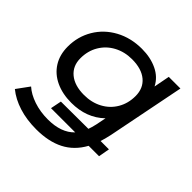

<svg xmlns="http://www.w3.org/2000/svg" viewBox="-186 -703 1071 1071"><g transform="rotate(45 349.5 -167.5)"><path d="M545 -8H611L599 58H517Q477 131 409.5 165.5Q342 200 245 200Q170 200 108 180.5Q46 161 2 125L56 51Q88 80 139.5 97.5Q191 115 252 115Q357 115 411 58H220L233 -7L449 -8Q456 -26 463 -57L475 -117Q398 -43 279 -43Q209 -43 155.5 -68Q102 -93 72.5 -140Q43 -187 43 -251Q43 -330 81.5 -395Q120 -460 189 -497.5Q258 -535 345 -535Q413 -535 465.5 -510Q518 -485 543 -436L561 -530H653L562 -72Q553 -31 545 -8ZM506 -323Q506 -385 464 -420Q422 -455 347 -455Q288 -455 240.5 -429.5Q193 -404 166 -358.5Q139 -313 139 -255Q139 -194 181.5 -159Q224 -124 298 -124Q358 -124 405.5 -149.5Q453 -175 479.5 -220.5Q506 -266 506 -323Z"/></g></svg>

Font: Montserrat Alternates Medium
Style: Italic
Weight: 500
Italic angle: -11.3°
Designer: Julieta Ulanovsky
Foundry: Julieta Ulanovsky
Version: Version 7.200